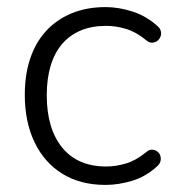

<svg xmlns="http://www.w3.org/2000/svg" viewBox="-20 -514 499 542"><path d="M278 8Q207 8 156 -23.5Q105 -55 77.5 -112.5Q50 -170 50 -246Q50 -304 65.5 -349.5Q81 -395 110.5 -427Q140 -459 182.5 -476.5Q225 -494 278 -494Q315 -494 354 -481.5Q393 -469 425 -440Q432 -434 434 -426Q436 -418 433 -410.5Q430 -403 424 -398.5Q418 -394 409.5 -393.5Q401 -393 392 -401Q364 -424 335.5 -432.5Q307 -441 280 -441Q239 -441 208 -428Q177 -415 155.5 -390Q134 -365 123 -328.5Q112 -292 112 -245Q112 -151 155.5 -97.5Q199 -44 280 -44Q307 -44 335.5 -52.5Q364 -61 392 -84Q401 -92 409.5 -91.5Q418 -91 424 -86.5Q430 -82 432.5 -74.5Q435 -67 433 -59Q431 -51 424 -45Q393 -16 354 -4Q315 8 278 8Z"/></svg>

Font: Nunito ExtraLight Light
Style: Regular
Weight: 300
Version: Version 3.602